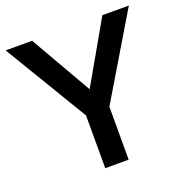

<svg xmlns="http://www.w3.org/2000/svg" viewBox="-122 -777 848 886"><g transform="rotate(-20 302.5 -334.0)"><path d="M246 0V-259L0 -668H130L303 -367L475 -668H605L361 -260V0Z"/></g></svg>

Font: Atkinson Hyperlegible Next Medium
Style: Regular
Weight: 500
Designer: Elliott Scott, Megan Eiswerth, Linus Boman, Theodore Petrosky, Letters from Sweden
Foundry: Applied Design Works, Letters from Sweden
Version: Version 2.001